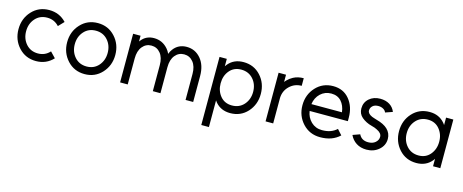

<svg xmlns="http://www.w3.org/2000/svg" viewBox="-40 -1109 4597 1906"><g transform="rotate(15 2259.0 -156.0)"><path d="M291.7 -512Q184.3 -512 114 -436Q43.8 -359.8 43.8 -250Q43.8 -141 114 -64.2Q184.3 12 291.7 12Q397.2 12 467.5 -63.3L413.3 -120Q364.7 -66.3 291.7 -66.3Q216.2 -66.3 169.2 -119.2Q122.2 -172.8 122.2 -250Q122.2 -328 169.2 -380.8Q216.2 -433.7 291.7 -433.7Q364.7 -433.7 413.3 -380L467.5 -436.7Q397.2 -512 291.7 -512Z M791.7 -433.7Q866.3 -433.7 913.3 -380.8Q960.3 -328 960.3 -250Q960.3 -172.8 913.3 -119.1Q866.3 -66.3 791.7 -66.3Q716.2 -66.3 669.2 -119.1Q622.2 -172.8 622.2 -250Q622.2 -328 669.2 -380.8Q716.2 -433.7 791.7 -433.7ZM791.7 -512Q684.3 -512 614.2 -435.8Q543.8 -359.9 543.8 -249.9Q543.8 -141 614.2 -64.2Q684.3 12 791.7 12Q898.2 12 968.3 -64.2Q1038.7 -141.1 1038.7 -250Q1038.7 -359.8 968.3 -435.8Q898.2 -512 791.7 -512Z M1906 0V-266Q1906 -377.3 1849.3 -444.3Q1791.7 -512 1704.3 -512Q1617.8 -512 1568.3 -445.2Q1560.5 -434.7 1553.8 -422.9Q1547.2 -411.2 1542.7 -397.2Q1530.3 -424.2 1513 -444.3Q1455.3 -512 1368 -512Q1286.8 -512 1238.7 -450.3Q1237.5 -448.3 1235.4 -445.9Q1233.3 -443.5 1231.3 -441.3V-500H1155V0H1233.3V-267.3Q1233.3 -344.8 1269.5 -389.2Q1305.7 -433.7 1362 -433.7Q1419 -433.7 1455.2 -389.2Q1491.3 -344.8 1491.3 -267.3V0H1569.7V-267.3Q1569.7 -344.8 1605.8 -389.2Q1642 -433.7 1698.3 -433.7Q1755.3 -433.7 1791.5 -389.2Q1827.7 -344.8 1827.7 -267.3V0Z M2117.7 -500V-423.7Q2121.7 -429.3 2125.8 -434.9Q2129.8 -440.5 2134 -445.2Q2191 -512 2288.2 -512Q2395.2 -512 2464.7 -436Q2534 -360 2534 -250Q2534 -140.8 2464.7 -64Q2395.2 12 2288.2 12Q2192.7 12 2136 -54.2Q2132.3 -58.5 2128.7 -63.8Q2125 -69 2121.3 -74.2V200H2043V-500ZM2285.3 -66Q2361 -66 2408.2 -119Q2455.2 -172.7 2455.2 -250Q2455.2 -328.2 2408.2 -381.2Q2361 -434 2285.3 -434Q2210.5 -434 2166 -381.2Q2121.3 -328.2 2121.3 -250Q2121.3 -172.7 2166 -119Q2210.5 -66 2285.3 -66Z M2650 -500V0H2728.3V-263.3Q2731.2 -336 2782.3 -384.8Q2833.5 -433.7 2905.3 -433.7V-512Q2846 -512 2799.5 -487.3Q2768.2 -470.7 2742 -444Q2738 -440 2734.1 -435.2Q2730.2 -430.5 2726.3 -425.8V-500Z M3438.5 -213.3V-249Q3438.5 -362.2 3376.2 -437.5Q3314.7 -512 3209.8 -512Q3102.5 -512 3032.3 -436Q2962 -359.8 2962 -250Q2962 -141.2 3033.2 -64.2Q3104.2 12 3212.2 12Q3274.8 12 3324.3 -5.8Q3373.8 -23.7 3412.2 -59.8L3363.8 -113.8Q3335.5 -87.7 3298.7 -74.2Q3261.8 -60.7 3212.2 -60.7Q3146.3 -60.7 3100.2 -104.3Q3055 -148.2 3045.8 -213.3ZM3210.5 -436Q3275 -436 3313 -394Q3350.7 -352.5 3359.2 -283.3H3045.2Q3054.3 -349.8 3099.3 -393Q3145.2 -436 3210.5 -436Z M3846.7 -417.8Q3829.3 -462.2 3790 -487Q3749.3 -512.2 3692.7 -512Q3624.7 -511.8 3579.8 -472.3Q3535 -432.7 3535 -370.8Q3535.2 -315.7 3575.3 -281.5Q3595.7 -264.3 3622.2 -250.7Q3648.7 -237 3680.2 -229.3Q3697.3 -225 3711.4 -219.9Q3725.5 -214.8 3737.3 -208.2Q3788.2 -183.8 3788.5 -146.3Q3788.7 -112.3 3760 -87.3Q3732.2 -63.2 3686.8 -63.2Q3617.8 -63.2 3591.2 -119.3L3517.7 -93Q3540.2 -44.3 3583.8 -16.3Q3627.5 11.8 3688.2 12Q3762.7 12 3813.8 -31.7Q3867.3 -76.7 3867.5 -144.8Q3867.5 -203.5 3825.2 -243.8Q3787.5 -280.3 3710.3 -301Q3696.7 -305.2 3684.3 -309.1Q3672 -313 3661 -317.2Q3613.8 -337.7 3613.5 -370.5Q3613.3 -398.7 3634.7 -418Q3655.2 -437.3 3693.2 -437.3Q3721.7 -437.3 3743.8 -424.8Q3766 -412.2 3772.7 -392Z M4371.2 -500V-422.8Q4367.5 -428.2 4364.2 -433.6Q4360.8 -439 4356.2 -443.5Q4298.5 -512 4200.7 -512Q4093.7 -512 4024.3 -436Q3954.8 -360 3954.8 -250Q3954.8 -140.8 4024.3 -64Q4093.7 12 4200.7 12Q4298.7 12 4356 -55.7Q4360.7 -60.2 4364 -65.6Q4367.3 -71 4371.2 -76.3V0H4445.8V-500ZM4203.5 -434Q4277.5 -434 4322.2 -381.2Q4344.3 -354.7 4355.9 -322.3Q4367.5 -290 4367.5 -250Q4367.5 -211 4355.9 -178.2Q4344.3 -145.3 4322.2 -119Q4277.5 -66 4203.5 -66Q4127.8 -66 4080.8 -119Q4033.7 -172.7 4033.7 -250Q4033.7 -328.2 4080.8 -381.2Q4127.8 -434 4203.5 -434Z"/></g></svg>

Font: Unageo Variable
Style: Regular
Weight: 300
Designer: Richard Sepsi
Foundry: Richard Sepsi
Version: Version 2.200